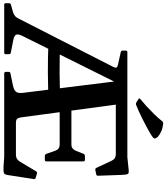

<svg xmlns="http://www.w3.org/2000/svg" viewBox="57 -1060 1008 1163"><g transform="rotate(90 561.5 -479.0)"><path d="M854 -407Q870 -407 878.5 -413.5Q887 -420 893 -432L912 -480Q916 -489 926 -489H949Q958 -489 958 -479V-255Q958 -246 948 -246H925Q916 -246 912 -256L893 -311Q887 -325 878 -330.5Q869 -336 855 -336H617V-407ZM1011 -552Q1002 -550 997 -559L954 -651Q947 -665 937.5 -670.5Q928 -676 914 -676H605V-746H933L1010 -754Q1023 -755 1029 -753Q1035 -751 1037 -741Q1039 -731 1040 -708L1045 -568Q1045 -558 1035 -557ZM692 -98Q695 -83 702 -77Q709 -71 723 -71H917Q932 -71 941.5 -76.5Q951 -82 959 -94L1018 -193Q1023 -201 1033 -198L1057 -191Q1067 -188 1065 -178L1041 -23Q1039 -11 1035.5 -4.5Q1032 2 1021.5 3.5Q1011 5 988 4L930 0H426Q416 0 416 -10V-27Q416 -37 426 -38L499 -53Q529 -60 537.5 -73Q546 -86 543 -113L473 -676L483 -683L198 -110Q185 -83 191 -71.5Q197 -60 223 -55L300 -40Q309 -38 309 -28V-9Q309 0 299 0H9Q0 0 0 -10V-29Q0 -39 10 -41L56 -54Q70 -59 78.5 -66.5Q87 -74 93 -87L386 -661Q392 -674 390 -679.5Q388 -685 373 -689L296 -706Q287 -708 287 -718V-736Q287 -746 296 -746H605ZM236 -339Q327 -335 421.5 -335.5Q516 -336 607 -341V-270Q516 -265 421.5 -264.5Q327 -264 236 -268ZM581 -813Q573 -818 580 -824Q602 -842 625.5 -863.5Q649 -885 672.5 -909Q696 -933 715 -957Q721 -964 731 -963Q757 -960 776.5 -951Q796 -942 809 -931Q817 -921 819 -914.5Q821 -908 813.5 -901.5Q806 -895 786 -883Q746 -860 700 -837Q654 -814 616 -799Q608 -796 600 -801Z"/></g></svg>

Font: Hahmlet SemiBold
Style: Regular
Weight: 600
Version: Version 1.002